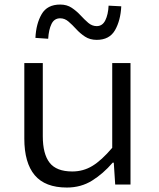

<svg xmlns="http://www.w3.org/2000/svg" viewBox="-20 -819 707 852"><path d="M276.9 13.2Q180.2 13.2 134 -41.7Q87.9 -96.7 87.9 -204.1V-539.1H169.9V-214.8Q169.9 -135.7 200.2 -96.9Q230.5 -58.1 300.8 -58.1Q349.6 -58.1 390.1 -82.8Q430.7 -107.4 478 -163.1V-539.1H559.1V0H491.2L484.9 -97.2H480Q438 -48.3 388.7 -17.6Q339.4 13.2 276.9 13.2ZM409.2 -642.1Q378.9 -642.1 357.2 -656.5Q335.4 -670.9 318.1 -689.9Q300.8 -709 283.9 -723.4Q267.1 -737.8 247.1 -737.8Q220.7 -737.8 208.5 -712.6Q196.3 -687.5 193.8 -647L137.2 -650.9Q140.1 -713.4 164.8 -756.1Q189.5 -798.8 247.1 -798.8Q276.9 -798.8 298.3 -784.4Q319.8 -770 337.4 -751Q355 -731.9 371.8 -717.5Q388.7 -703.1 409.2 -703.1Q434.6 -703.1 447.3 -728.8Q460 -754.4 461.9 -793.9L518.1 -791Q515.1 -728.5 490.5 -685.3Q465.8 -642.1 409.2 -642.1Z"/></svg>

Font: Shanggu Mono N
Style: Regular
Weight: 350
Designer: GuiWonder
Version: Version 1.021